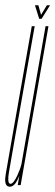

<svg xmlns="http://www.w3.org/2000/svg" viewBox="-42 -699 209 725"><path d="M25 0 31 -35Q28 -28 24.5 -20.5Q11.5 6 -5 6Q-10.5 6 -14 3.5Q-27 -5 -20 -43.5Q-11.5 -92.5 4.5 -184L78 -600H89L14.5 -179Q-0.5 -94.5 -8 -50Q-15 -10.5 -5 -5.5Q-3.5 -5 -2 -5Q8.5 -5 23 -35.5Q34.5 -60.5 39 -79.5L130 -600H141L36 0ZM106 -628 90 -679H103L113 -643L135 -679H147L115 -628Z"/></svg>

Font: Anybody UltraCondensed Thin
Style: Italic
Weight: 100
Width: 1
Italic angle: -10°
Designer: Tyler Finck
Foundry: Etcetera Type Company
Version: Version 1.010; ttfautohint (v1.8.3) -l 8 -r 50 -G 200 -x 14 